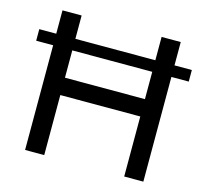

<svg xmlns="http://www.w3.org/2000/svg" viewBox="-102 -815 996 930"><g transform="rotate(15 396.5 -350.0)"><path d="M780 -583V-525H693V0H597V-301H196V0H100V-525H15V-583H100V-700H196V-583H597V-700H693V-583ZM597 -388V-525H196V-388Z"/></g></svg>

Font: Montserrat
Style: Regular
Weight: 400
Designer: Julieta Ulanovsky
Foundry: Julieta Ulanovsky
Version: Version 6.001